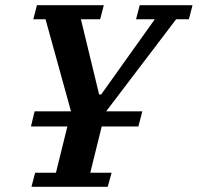

<svg xmlns="http://www.w3.org/2000/svg" viewBox="-20 -718 760 738"><path d="M115 -54H195L239 -232H99L113 -290H253L155 -644H108L122 -698H379L365 -644H291L361 -355H369L575 -644H503L517 -698H720L706 -644H657L388 -290H527L512 -232H371L327 -54H409L394 0H101Z"/></svg>

Font: IBM Plex Serif SemiBold
Style: Italic
Weight: 600
Italic angle: -14°
Designer: Mike Abbink, Paul van der Laan, Pieter van Rosmalen
Foundry: Bold Monday
Version: Version 2.5